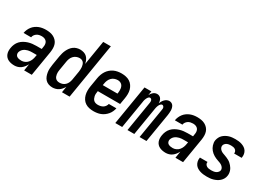

<svg xmlns="http://www.w3.org/2000/svg" viewBox="-12 -1463 3024 2198"><g transform="rotate(30 1500.0 -363.5)"><path d="M157 8Q136 8 116 4.5Q96 1 77.5 -7.5Q59 -16 45.5 -30.5Q32 -45 25 -63.5Q18 -82 17 -102.5Q16 -123 20 -145Q24 -171 35 -196.5Q46 -222 65 -242.5Q84 -263 109 -277Q134 -291 160 -299Q186 -307 212.5 -310Q239 -313 265 -313H335L340 -347Q341 -352 341.5 -358Q342 -364 342 -369Q342 -385 336.5 -399Q331 -413 319.5 -422.5Q308 -432 293.5 -436Q279 -440 263 -440Q247 -440 230.5 -436.5Q214 -433 199.5 -423.5Q185 -414 175 -399.5Q165 -385 163 -369V-368H63V-369Q67 -392 76.5 -414Q86 -436 101 -455.5Q116 -475 136.5 -489.5Q157 -504 179 -512.5Q201 -521 224 -524.5Q247 -528 270 -528Q296 -528 322 -523.5Q348 -519 370 -507.5Q392 -496 409 -477.5Q426 -459 434 -435.5Q442 -412 442.5 -385.5Q443 -359 439 -332L384 0H283L297 -89Q287 -69 272.5 -50.5Q258 -32 240 -18.5Q222 -5 200 1.5Q178 8 157 8ZM200 -80Q222 -80 244 -90Q266 -100 281 -118Q296 -136 304.5 -158Q313 -180 316 -202L320 -225H265Q250 -225 235.5 -224Q221 -223 206 -219.5Q191 -216 177 -209.5Q163 -203 151 -193Q139 -183 131 -169.5Q123 -156 120 -142Q118 -126 124 -112.5Q130 -99 142.5 -92Q155 -85 170 -82.5Q185 -80 200 -80Z M659 8Q632 8 608 -0.5Q584 -9 567 -26.5Q550 -44 541 -67.5Q532 -91 528 -116.5Q524 -142 526 -168.5Q528 -195 532 -221L552 -341Q556 -363 562 -385Q568 -407 578 -428Q588 -449 602 -468Q616 -487 635 -501Q654 -515 676.5 -521.5Q699 -528 721 -528Q746 -528 770 -520.5Q794 -513 810.5 -497Q827 -481 837 -459Q847 -437 851 -413L904 -735H1005L884 0H783L796 -79Q785 -60 770.5 -43Q756 -26 738 -14.5Q720 -3 699.5 2.5Q679 8 659 8ZM702 -80Q722 -80 741.5 -86.5Q761 -93 776.5 -108Q792 -123 800.5 -142Q809 -161 813 -181L833 -301Q835 -316 836 -332Q837 -348 835.5 -363Q834 -378 829.5 -392Q825 -406 816.5 -417.5Q808 -429 794 -434.5Q780 -440 764 -440Q743 -440 722 -431.5Q701 -423 685.5 -406Q670 -389 662 -368.5Q654 -348 651 -327L631 -207Q628 -192 627.5 -177.5Q627 -163 629 -149Q631 -135 636 -122Q641 -109 650.5 -99Q660 -89 673.5 -84.5Q687 -80 702 -80Z M1202 8Q1173 8 1145 2Q1117 -4 1094 -19Q1071 -34 1056 -57Q1041 -80 1034 -107Q1027 -134 1027 -163Q1027 -192 1032 -221L1052 -341Q1056 -366 1065 -391Q1074 -416 1088 -438Q1102 -460 1123 -478.5Q1144 -497 1168 -508Q1192 -519 1217.5 -523.5Q1243 -528 1268 -528Q1297 -528 1325.5 -522Q1354 -516 1377 -501.5Q1400 -487 1416 -464Q1432 -441 1439.5 -414Q1447 -387 1446.5 -357.5Q1446 -328 1441 -299L1427 -216H1132L1131 -207Q1128 -192 1127.5 -176.5Q1127 -161 1130 -147Q1133 -133 1139 -120Q1145 -107 1155.5 -97.5Q1166 -88 1180.5 -84Q1195 -80 1210 -80Q1226 -80 1243 -83.5Q1260 -87 1275 -96Q1290 -105 1300.5 -120Q1311 -135 1315 -152H1415Q1410 -129 1400 -106.5Q1390 -84 1374 -65Q1358 -46 1337.5 -31Q1317 -16 1295 -7.5Q1273 1 1249 4.5Q1225 8 1202 8ZM1147 -304H1341L1343 -313Q1345 -328 1345.5 -343Q1346 -358 1344 -372Q1342 -386 1336.5 -399Q1331 -412 1320.5 -421.5Q1310 -431 1296.5 -435.5Q1283 -440 1268 -440Q1247 -440 1225 -432Q1203 -424 1187 -407Q1171 -390 1162.5 -369Q1154 -348 1151 -327Z M1488 0 1574 -520H1665L1656 -466Q1662 -479 1670.5 -490Q1679 -501 1689.5 -510Q1700 -519 1713 -523.5Q1726 -528 1739 -528Q1755 -528 1768.5 -521Q1782 -514 1790 -502Q1798 -490 1802 -475Q1806 -460 1806 -445Q1812 -460 1820.5 -474.5Q1829 -489 1841 -501.5Q1853 -514 1868.5 -521Q1884 -528 1899 -528H1900Q1916 -528 1929.5 -521Q1943 -514 1951 -501.5Q1959 -489 1963 -474Q1967 -459 1967.5 -443.5Q1968 -428 1966.5 -412Q1965 -396 1963 -380L1900 0H1809L1874 -395Q1876 -404 1876.5 -413Q1877 -422 1874 -430Q1871 -438 1864.5 -444Q1858 -450 1849 -450Q1841 -450 1833.5 -444Q1826 -438 1821 -430.5Q1816 -423 1812.5 -415Q1809 -407 1806.5 -398.5Q1804 -390 1802 -381.5Q1800 -373 1799 -365L1739 0H1649L1714 -395Q1716 -404 1716 -413Q1716 -422 1713.5 -430Q1711 -438 1704.5 -444Q1698 -450 1689 -450Q1680 -450 1672.5 -444Q1665 -438 1660.5 -430.5Q1656 -423 1652.5 -415Q1649 -407 1646 -398.5Q1643 -390 1641.5 -381.5Q1640 -373 1639 -365L1579 0Z M2157 8Q2136 8 2116 4.5Q2096 1 2077.5 -7.5Q2059 -16 2045.5 -30.5Q2032 -45 2025 -63.5Q2018 -82 2017 -102.5Q2016 -123 2020 -145Q2024 -171 2035 -196.5Q2046 -222 2065 -242.5Q2084 -263 2109 -277Q2134 -291 2160 -299Q2186 -307 2212.5 -310Q2239 -313 2265 -313H2335L2340 -347Q2341 -352 2341.5 -358Q2342 -364 2342 -369Q2342 -385 2336.5 -399Q2331 -413 2319.5 -422.5Q2308 -432 2293.5 -436Q2279 -440 2263 -440Q2247 -440 2230.5 -436.5Q2214 -433 2199.5 -423.5Q2185 -414 2175 -399.5Q2165 -385 2163 -369V-368H2063V-369Q2067 -392 2076.5 -414Q2086 -436 2101 -455.5Q2116 -475 2136.5 -489.5Q2157 -504 2179 -512.5Q2201 -521 2224 -524.5Q2247 -528 2270 -528Q2296 -528 2322 -523.5Q2348 -519 2370 -507.5Q2392 -496 2409 -477.5Q2426 -459 2434 -435.5Q2442 -412 2442.5 -385.5Q2443 -359 2439 -332L2384 0H2283L2297 -89Q2287 -69 2272.5 -50.5Q2258 -32 2240 -18.5Q2222 -5 2200 1.5Q2178 8 2157 8ZM2200 -80Q2222 -80 2244 -90Q2266 -100 2281 -118Q2296 -136 2304.5 -158Q2313 -180 2316 -202L2320 -225H2265Q2250 -225 2235.5 -224Q2221 -223 2206 -219.5Q2191 -216 2177 -209.5Q2163 -203 2151 -193Q2139 -183 2131 -169.5Q2123 -156 2120 -142Q2118 -126 2124 -112.5Q2130 -99 2142.5 -92Q2155 -85 2170 -82.5Q2185 -80 2200 -80Z M2701 8Q2678 8 2655.5 5.5Q2633 3 2612 -3.5Q2591 -10 2572.5 -21.5Q2554 -33 2542 -50.5Q2530 -68 2525 -90Q2520 -112 2524 -135L2525 -142H2625V-139Q2622 -124 2630 -111Q2638 -98 2650.5 -91Q2663 -84 2678 -82Q2693 -80 2709 -80Q2723 -80 2737.5 -82Q2752 -84 2765.5 -89.5Q2779 -95 2790.5 -107Q2802 -119 2805 -133Q2808 -150 2799.5 -164.5Q2791 -179 2778.5 -188.5Q2766 -198 2751 -204Q2736 -210 2720.5 -215Q2705 -220 2690.5 -226.5Q2676 -233 2662.5 -241Q2649 -249 2636.5 -259.5Q2624 -270 2614 -282Q2604 -294 2596.5 -307.5Q2589 -321 2584 -336.5Q2579 -352 2577 -368.5Q2575 -385 2578 -402Q2582 -422 2591.5 -441.5Q2601 -461 2617 -476Q2633 -491 2652 -501.5Q2671 -512 2691 -518Q2711 -524 2731.5 -526Q2752 -528 2772 -528Q2795 -528 2816.5 -525.5Q2838 -523 2858.5 -516Q2879 -509 2896.5 -497.5Q2914 -486 2925.5 -468.5Q2937 -451 2941 -429.5Q2945 -408 2941 -385L2940 -378H2840L2841 -381Q2843 -396 2836.5 -408.5Q2830 -421 2819 -428Q2808 -435 2794 -437.5Q2780 -440 2765 -440Q2752 -440 2738.5 -438Q2725 -436 2712 -430Q2699 -424 2689 -412.5Q2679 -401 2677 -388Q2674 -371 2682 -356.5Q2690 -342 2702.5 -332Q2715 -322 2730 -316.5Q2745 -311 2760 -305.5Q2775 -300 2790 -293.5Q2805 -287 2819 -279Q2833 -271 2844.5 -260.5Q2856 -250 2866.5 -238Q2877 -226 2885 -212.5Q2893 -199 2898 -183.5Q2903 -168 2904.5 -151.5Q2906 -135 2903 -118Q2900 -97 2889 -77.5Q2878 -58 2861.5 -43Q2845 -28 2825 -18Q2805 -8 2784.5 -2Q2764 4 2743 6Q2722 8 2701 8Z"/></g></svg>

Font: Iosevka Term Curly SmBd Obl
Style: Regular
Weight: 600
Italic angle: -9°
Designer: Belleve Invis
Foundry: Belleve Invis
Version: Version 32.3.0